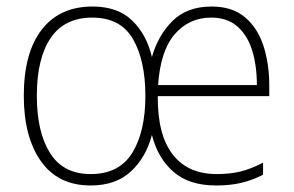

<svg xmlns="http://www.w3.org/2000/svg" viewBox="-20 -559 901 589"><path d="M629 -539Q692 -539 731 -506.5Q770 -474 788 -419Q806 -364 806 -297V-264H464Q463 -146 509.5 -85.5Q556 -25 645 -25Q685 -25 716.5 -32.5Q748 -40 787 -60V-23Q754 -6 720 2Q686 10 643 10Q560 10 512 -32Q464 -74 446 -145Q428 -76 381.5 -33Q335 10 258 10Q158 10 105.5 -64.5Q53 -139 53 -265Q53 -397 108 -468Q163 -539 264 -539Q341 -539 385.5 -496Q430 -453 446 -384Q465 -451 509.5 -495Q554 -539 629 -539ZM628 -505Q560 -505 516 -454Q472 -403 465 -298H768Q768 -358 753.5 -404.5Q739 -451 708 -478Q677 -505 628 -505ZM263 -505Q178 -505 135.5 -442.5Q93 -380 93 -265Q93 -154 133.5 -89.5Q174 -25 258 -25Q346 -25 386 -90.5Q426 -156 426 -265Q426 -373 388 -439Q350 -505 263 -505Z"/></svg>

Font: Noto Sans Gujarati UI SemiCondensed ExtraLight
Style: Regular
Weight: 200
Width: 4
Designer: Jelle Bosma - Monotype Design Team, Universal Thirst
Foundry: Monotype Imaging Inc.
Version: Version 2.106; ttfautohint (v1.8.4.7-5d5b)